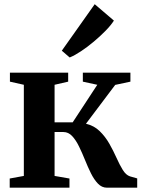

<svg xmlns="http://www.w3.org/2000/svg" viewBox="-20 -870 664 890"><path d="M25 0V-42.5L90.5 -54.5V-477L26 -491.5V-533H296V-491.5L233 -477V-303H317L431 -477L364 -491.5V-533H584.5V-491.5L514 -476.5L378.5 -296.5Q416 -287.5 442 -262.2Q468 -237 486.8 -204Q505.5 -171 520 -138.5Q534.5 -106 549.2 -82.2Q564 -58.5 582.5 -52.5L616 -43V0H475.5Q452 0 434 -18.8Q416 -37.5 401.5 -66.8Q387 -96 373.8 -129Q360.5 -162 346.2 -191.2Q332 -220.5 314.5 -239.2Q297 -258 274 -258H233V-54.5L302 -42.5V0ZM302.5 -604 266.5 -635 419 -850.5 508 -774.5Q494 -752.5 469 -727Q444 -701.5 414.5 -676.8Q385 -652 356 -632.8Q327 -613.5 304 -604Z"/></svg>

Font: Merriweather 72pt
Style: Bold
Weight: 700
Version: Version 2.100